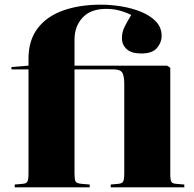

<svg xmlns="http://www.w3.org/2000/svg" viewBox="-20 -802 830 822"><path d="M43 0V-12L77 -15Q93 -16 97.5 -25Q102 -34 102 -59V-505H29V-515L102 -521V-551Q102 -629 141 -680.5Q180 -732 250 -757Q320 -782 412 -782Q455 -782 500.5 -774.5Q546 -767 585 -751Q624 -735 648 -709.5Q672 -684 672 -648Q672 -620 652 -596.5Q632 -573 585 -573Q543 -573 522.5 -591.5Q502 -610 502 -639Q502 -664 513 -686.5Q524 -709 542 -738Q515 -751 489.5 -757.5Q464 -764 435 -764Q368 -764 333.5 -726.5Q299 -689 299 -633V-521H695L709 -512V-58Q709 -32 713.5 -24Q718 -16 734 -15L769 -12V0H454V-12L486 -15Q502 -16 507 -24.5Q512 -33 512 -60V-443Q512 -475 504 -490Q496 -505 465 -505H299V-59Q299 -35 303 -26Q307 -17 329 -15L364 -12V0Z"/></svg>

Font: Literata 72pt ExtraBold
Style: Regular
Weight: 800
Designer: Latin by Veronika Burian and Jose Scaglione. Greek by Irene Vlachou. Cyrillic by Vera Evstafieva.
Foundry: TypeTogether
Version: Version 3.002